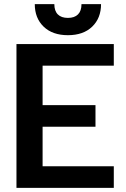

<svg xmlns="http://www.w3.org/2000/svg" viewBox="-20 -913 613 933"><path d="M149 -893H244Q244 -860 261 -843Q278 -826 310 -826Q342 -826 359 -843Q376 -860 376 -893H471Q471 -825 428 -783.5Q385 -742 310 -742Q235 -742 192 -783.5Q149 -825 149 -893ZM60 -699H533V-594H187V-402H444V-297H187V-105H533V0H60Z"/></svg>

Font: Prompt Medium
Style: Regular
Weight: 500
Designer: Katatrad Team
Foundry: CadsonDemak
Version: Version 1.000